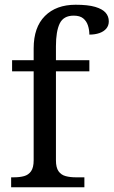

<svg xmlns="http://www.w3.org/2000/svg" viewBox="-20 -790 479 810"><path d="M27 0V-42H40Q63 -42 81.5 -47Q100 -52 111 -67.5Q122 -83 122 -114V-489H31V-536H122V-586Q122 -675 169.5 -722.5Q217 -770 299 -770Q351 -770 381.5 -761Q412 -752 425.5 -736.5Q439 -721 439 -700Q439 -682 428.5 -669.5Q418 -657 399.5 -650.5Q381 -644 357 -644Q357 -664 351 -682.5Q345 -701 331 -712.5Q317 -724 291 -724Q248 -724 232 -691Q216 -658 216 -595V-536H357V-489H216V-114Q216 -83 227 -67.5Q238 -52 257 -47Q276 -42 298 -42H336V0Z"/></svg>

Font: Noto Serif Gurmukhi
Style: Regular
Weight: 400
Designer: Vaibhav Singh and the Monotype Design Team
Foundry: Monotype Imaging Inc.
Version: Version 2.003